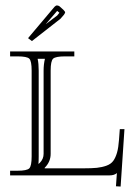

<svg xmlns="http://www.w3.org/2000/svg" viewBox="-20 -644 503 705"><path d="M96.2 -69.8V-384.8Q96.2 -419.9 87.6 -428.5Q79.1 -437 43.9 -437H17.1V-455.1H252.9V-437H219.2Q184.1 -437 175 -428.5Q166 -419.9 166 -384.8V-79.1Q166 -49.8 144 -27.8V-25.9H286.1Q316.9 -25.9 335.7 -27.8Q354.5 -29.8 370.8 -35.6Q387.2 -41.5 395.8 -53.2Q404.3 -64.9 409.7 -83.5Q415 -102.1 417 -130.9L419.9 -169.9H437L422.9 41L405.8 40L409.2 -8.8Q400.4 0 381.8 0H17.1V-17.1H43.9Q79.1 -17.1 87.6 -25.9Q96.2 -34.7 96.2 -69.8ZM118.2 -428.2Q122.1 -410.6 122.1 -384.8V-69.8Q122.1 -51.8 121.1 -42L126 -45.9Q140.1 -60.1 140.1 -79.1V-384.8Q140.1 -407.7 145 -428.2ZM189.9 -604 147.9 -555.2 189.9 -586.9 198.2 -597.2ZM198.2 -621.1 212.9 -607.9Q219.2 -601.6 219.2 -598.1Q219.2 -596.7 214.8 -589.8L202.1 -575.2L97.2 -493.2L83 -503.9L180.2 -619.1Q185.1 -624 189 -624Q193.8 -624 198.2 -621.1Z"/></svg>

Font: FoglihtenNo01
Style: Regular
Weight: 500
Version: Version 0.61